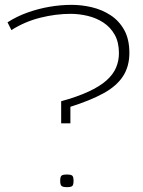

<svg xmlns="http://www.w3.org/2000/svg" viewBox="-20 -770 589 791"><path d="M232 -262V-353Q298 -371 344.5 -392.5Q391 -414 418.5 -438.5Q446 -463 458 -491Q470 -519 470 -551Q470 -596 452.5 -627Q435 -658 406 -677Q377 -696 341.5 -704.5Q306 -713 271 -713Q210 -713 146 -697Q82 -681 27 -646L11 -678Q48 -702 92.5 -718Q137 -734 183.5 -742Q230 -750 275 -750Q317 -750 359 -740Q401 -730 436 -707Q471 -684 492 -646Q513 -608 513 -552Q513 -496 486.5 -455.5Q460 -415 406 -385.5Q352 -356 270 -330V-262ZM228 -25Q228 -41 233 -46Q238 -51 256 -51Q273 -51 278 -46Q283 -41 283 -25Q283 -9 278 -4Q273 1 256 1Q239 1 233.5 -4Q228 -9 228 -25Z"/></svg>

Font: Georama Expanded ExtraLight
Style: Regular
Weight: 250
Width: 7
Designer: Jean-Baptiste Levee
Foundry: Production Type
Version: Version 1.001